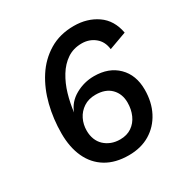

<svg xmlns="http://www.w3.org/2000/svg" viewBox="-158 -797 899 935"><g transform="rotate(-30 291.0 -330.0)"><path d="M302 10Q227 10 175 -21.5Q123 -53 96.5 -110.5Q70 -168 70 -246Q70 -327 89 -402.5Q108 -478 146.5 -538Q185 -598 244.5 -634Q304 -670 383 -670Q458 -670 513 -632Q568 -594 582 -518L483 -482Q478 -527 447 -552Q416 -577 374 -577Q327 -577 292 -553.5Q257 -530 232.5 -490Q208 -450 194 -402Q180 -354 174 -304Q192 -354 241 -381.5Q290 -409 346 -409Q429 -409 478.5 -360Q528 -311 528 -229Q528 -159 500 -105Q472 -51 421.5 -20.5Q371 10 302 10ZM304 -78Q342 -78 369 -96.5Q396 -115 410 -146.5Q424 -178 424 -216Q424 -265 393.5 -296Q363 -327 307 -327Q268 -327 240 -308.5Q212 -290 197.5 -260.5Q183 -231 183 -196Q183 -170 191.5 -148Q200 -126 216.5 -110.5Q233 -95 255 -86.5Q277 -78 304 -78Z"/></g></svg>

Font: Kantumruy Pro Medium
Style: Italic
Weight: 500
Italic angle: -13°
Designer: Sovichet Tep
Foundry: Sovichet Tep
Version: Version 1.002